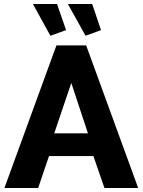

<svg xmlns="http://www.w3.org/2000/svg" viewBox="-20 -936 710 956"><path d="M261 -710H409L668 0H500L445 -159H224L170 0H2ZM418 -272 335 -523 250 -272ZM318 -916H439L483 -786L406 -758ZM144 -916H264L309 -786L231 -758Z"/></svg>

Font: Oxford Sans
Style: Regular
Weight: 800
Designer: Matt McInerney, Pablo Impallari, Rodrigo Fuenzalida
Foundry: Matt McInerney, Pablo Impallari, Rodrigo Fuenzalida
Version: Version 3.000g; ttfautohint (v1.5) -l 8 -r 28 -G 28 -x 14 -D